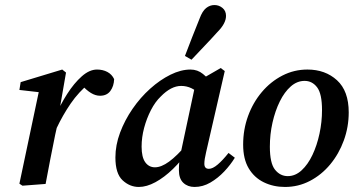

<svg xmlns="http://www.w3.org/2000/svg" viewBox="-20 -730 1409 762"><path d="M204 -220 198 -265Q219 -314 246.5 -357Q274 -400 304.5 -427Q335 -454 365 -454Q388 -454 406 -444.5Q424 -435 433 -416Q432 -388 418 -369Q404 -350 377 -350Q359 -350 341 -361Q323 -372 305 -392L293 -405L338 -403Q292 -365 260.5 -319Q229 -273 204 -220ZM57 -1 137 -380 171 -360 57 -373 62 -404 227 -454 242 -442 216 -292 218 -280 199 -195Q189 -146 179.5 -97.5Q170 -49 161 0L69 7Z M531 12Q495 12 466.5 -14.5Q438 -41 438 -105Q438 -154 456.5 -203.5Q475 -253 506 -298Q537 -343 576 -378Q615 -413 656.5 -433.5Q698 -454 736 -454Q764 -454 785.5 -436.5Q807 -419 827 -393L777 -357Q760 -370 740.5 -379.5Q721 -389 699 -389Q659 -389 618 -347Q596 -326 579 -293Q562 -260 552 -222.5Q542 -185 542 -148Q542 -106 556.5 -86Q571 -66 595 -66Q620 -66 651 -88.5Q682 -111 724 -160L730 -135Q701 -93 666.5 -59.5Q632 -26 597 -7Q562 12 531 12ZM752 12Q725 12 707.5 -4.5Q690 -21 690 -55Q690 -74 692 -91.5Q694 -109 699 -131L757 -403L856 -460L872 -448L798 -126Q791 -97 791 -80Q791 -60 809 -60Q824 -60 844 -77Q864 -94 887 -123L912 -104Q895 -76 870 -49.5Q845 -23 815 -5.5Q785 12 752 12ZM714 -508Q728 -545 742.5 -582Q757 -619 772 -656Q783 -686 798 -698Q813 -710 831 -710Q849 -710 863 -698.5Q877 -687 877 -667Q877 -637 843 -603Q818 -575 792 -548Q766 -521 740 -493Z M1111 12Q1065 12 1027 -6.5Q989 -25 967 -62Q945 -99 945 -156Q945 -216 964.5 -269.5Q984 -323 1019 -364.5Q1054 -406 1100.5 -430Q1147 -454 1200 -454Q1271 -454 1317.5 -411.5Q1364 -369 1364 -284Q1364 -226 1344.5 -172.5Q1325 -119 1290.5 -77.5Q1256 -36 1210 -12Q1164 12 1111 12ZM1122 -31Q1152 -31 1177 -54Q1202 -77 1220 -115Q1238 -153 1248 -199.5Q1258 -246 1258 -293Q1258 -358 1238.5 -383.5Q1219 -409 1189 -409Q1159 -409 1134 -387Q1109 -365 1090.5 -327.5Q1072 -290 1061.5 -243.5Q1051 -197 1051 -148Q1051 -82 1071.5 -56.5Q1092 -31 1122 -31Z"/></svg>

Font: Lisu Bosa ExtraBold
Style: Italic
Weight: 800
Italic angle: -19°
Designer: David Morse, Annie Olsen, Victor Gaultney, Frank Grießhammer (Latin)
Foundry: SIL International
Version: Version 2.000